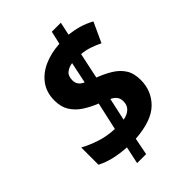

<svg xmlns="http://www.w3.org/2000/svg" viewBox="-237 -863 1025 1025"><g transform="rotate(-45 275.5 -351.0)"><path d="M177 58 198 -40Q147 -43 104 -53Q61 -63 25 -82V-212Q63 -191 113.5 -174Q164 -157 222 -155L257 -312Q214 -329 178.5 -352Q143 -375 122 -408.5Q101 -442 101 -490Q101 -550 131 -592Q161 -634 213.5 -658Q266 -682 334 -686L351 -760H419L403 -686Q444 -681 478 -671Q512 -661 547 -642L495 -529Q467 -543 436.5 -553Q406 -563 377 -565L346 -419Q391 -402 427 -380Q463 -358 484 -325.5Q505 -293 505 -242Q505 -160 448.5 -104Q392 -48 264 -39L245 58ZM284 -445 309 -565Q284 -562 264.5 -547Q245 -532 245 -499Q245 -461 284 -445ZM290 -157Q321 -162 340 -179.5Q359 -197 359 -227Q359 -250 347 -264Q335 -278 318 -285Z"/></g></svg>

Font: Noto IKEA Latin
Style: Bold Italic
Weight: 700
Italic angle: -12°
Designer: Monotype Design Team
Foundry: Monotype Imaging Inc.
Version: Version 1.0